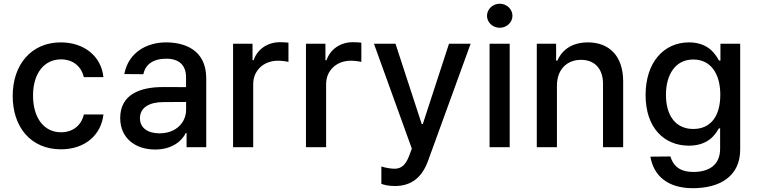

<svg xmlns="http://www.w3.org/2000/svg" viewBox="-20 -776 3992 1012"><path d="M301.1 11C430 11 513.5 -66.4 525.2 -172.6H421.9C408.4 -113.6 362.6 -78.8 301.8 -78.8C212 -78.8 154.1 -153.8 154.1 -272.7C154.1 -389.6 213.1 -463.1 301.8 -463.1C369.3 -463.1 410.5 -420.5 421.9 -369.3H525.2C513.8 -479.4 424 -552.6 300.1 -552.6C146.3 -552.6 46.9 -436.8 46.9 -270.2C46.9 -105.8 142.8 11 301.1 11Z M797.9 12.1C888.1 12.1 938.9 -33.7 959.2 -74.6H963.4V0H1067.1V-362.2C1067.1 -521 942.1 -552.6 855.5 -552.6C756.7 -552.6 657.3 -502.5 635.3 -385.7L735.8 -384.9C745.7 -435 785.5 -466.6 856.9 -466.6C925.4 -466.6 960.6 -430.8 960.6 -369V-316.8L838.4 -317.1C718.4 -317.1 613.6 -278.1 613.6 -154.1C613.6 -46.9 694.2 12.1 797.9 12.1ZM717.7 -152.7C717.7 -209.5 767.4 -237.6 840.9 -237.9L960.9 -238.6V-196.7C960.9 -132.1 909.4 -73.2 821 -73.2C761 -73.2 717.7 -100.1 717.7 -152.7Z M1208.5 0H1314.6V-333.1C1314.6 -404.5 1369.7 -456 1445 -456C1467 -456 1491.8 -452.1 1500.4 -449.6V-551.1C1489.7 -552.6 1468.8 -553.6 1455.3 -553.6C1391.3 -553.6 1336.6 -517.4 1316.8 -458.8H1311.1V-545.5H1208.5Z M1592.7 0H1698.9V-333.1C1698.9 -404.5 1753.9 -456 1829.2 -456C1851.2 -456 1876.1 -452.1 1884.6 -449.6V-551.1C1873.9 -552.6 1853 -553.6 1839.5 -553.6C1775.6 -553.6 1720.9 -517.4 1701 -458.8H1695.3V-545.5H1592.7Z M2061.1 204.5C2148.8 204.5 2204.2 158.7 2235.8 72.8L2460.6 -545.5H2346.6L2208.5 -122.2H2202.8L2064.6 -545.5H1951L2150.6 7.1L2137.4 43.3C2117.9 95.5 2094.1 112.9 2060.7 113.3C2047.2 113.6 2016.7 110.1 1990.1 101.6V192.8C2002.8 198.5 2029.1 204.5 2061.1 204.5Z M2560.4 0H2666.5V-545.5H2560.4ZM2546.9 -692.8C2546.9 -658 2577.1 -629.6 2614 -629.6C2650.6 -629.6 2681.1 -658 2681.1 -692.8C2681.1 -727.6 2650.6 -756.4 2614 -756.4C2577.1 -756.4 2546.9 -727.6 2546.9 -692.8Z M2915.5 -323.9C2915.5 -410.9 2968.8 -460.6 3042.6 -460.6C3114.7 -460.6 3158.4 -413.4 3158.4 -334.2V0H3264.6V-346.9C3264.6 -481.9 3190.3 -552.6 3078.8 -552.6C2996.8 -552.6 2943.2 -514.6 2918 -456.7H2911.2V-545.5H2809.3V0H2915.5Z M3631.7 215.9C3775.9 215.9 3881.4 152.3 3881.4 12.1V-545.5H3777.3V-457H3769.5C3750.7 -490.8 3713.1 -552.6 3611.5 -552.6C3479.8 -552.6 3382.8 -448.5 3382.8 -274.9C3382.8 -100.9 3481.9 -8.2 3610.8 -8.2C3710.9 -8.2 3749.6 -64.6 3768.8 -99.4H3775.6V7.8C3775.6 93.4 3717.7 130.3 3634.2 130.3C3571.7 130.3 3530.9 106.2 3513.8 48.7L3408 49.7C3425.8 151.3 3499.6 215.9 3631.7 215.9ZM3490.1 -276.3C3490.1 -381 3538.4 -462.4 3634.2 -462.4C3726.9 -462.4 3776.6 -386.7 3776.6 -276.3C3776.6 -163.7 3725.9 -96.2 3634.2 -96.2C3539.4 -96.2 3490.1 -169 3490.1 -276.3Z"/></svg>

Font: Magic Ui Pro Medium
Style: Regular
Weight: 500
Designer: Stefan Endress, Andreas Faust
Version: Version 1.000;FEAKit 1.0